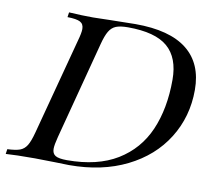

<svg xmlns="http://www.w3.org/2000/svg" viewBox="-98 -692 892 776"><g transform="rotate(10 348.0 -304.0)"><path d="M231.9 0Q209 0 173.8 -1.5Q90.3 -2.9 91.8 -2.9Q11.2 -2.9 -27.8 0L-24.9 -20Q9.3 -21.5 26.6 -27.8Q43.9 -34.2 54.7 -51.5Q65.4 -68.8 75.2 -106L180.2 -502Q189.5 -534.7 189.5 -550.8Q189.5 -571.3 174.6 -579.3Q159.7 -587.4 122.1 -587.9L125 -607.9Q178.7 -604.5 222.7 -604.5L247.1 -605L288.1 -606Q366.2 -607.9 397.9 -607.9Q538.6 -607.9 609.4 -551.8Q680.2 -495.6 680.2 -387.2Q680.2 -277.3 625 -189Q569.8 -100.6 468.3 -50.3Q366.7 0 231.9 0ZM584 -412.1Q584 -502.4 533.2 -546.1Q482.4 -589.8 370.1 -589.8Q338.9 -589.8 321.3 -582.8Q303.7 -575.7 293 -557.6Q282.2 -539.6 272.9 -503.9L168 -104Q159.2 -70.3 159.2 -54.2Q159.2 -34.7 172.6 -26.4Q186 -18.1 220.2 -18.1Q344.7 -18.1 426 -67.6Q507.3 -117.2 545.7 -205.3Q584 -293.5 584 -412.1Z"/></g></svg>

Font: TypoPRO Playfair Display SC
Style: Italic
Weight: 400
Italic angle: -14°
Designer: Claus Eggers Sørensen
Foundry: Claus Eggers Sørensen
Version: Version 1.004;PS 001.004;hotconv 1.0.70;makeotf.lib2.5.58329